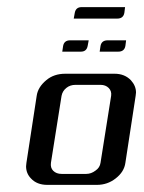

<svg xmlns="http://www.w3.org/2000/svg" viewBox="-20 -519 405 539"><path d="M53.2 -52.2Q53.2 -55.2 54.2 -62L83 -250Q86.4 -274.4 109.9 -293.9Q131.3 -312 163.1 -312H301.8Q330.1 -312 347.7 -293.5Q361.8 -277.8 361.8 -259.3Q361.8 -255.9 360.8 -250L332 -62Q328.6 -36.6 304.7 -18.1Q281.7 0 252 0H112.8Q83.5 0 66.9 -18.1Q53.2 -32.2 53.2 -52.2ZM123 -62Q121.1 -47.9 129.4 -39.6Q138.2 -30.8 152.8 -30.8H222.2Q235.8 -30.8 248 -40Q260.3 -48.3 262.2 -62L292 -250Q293.9 -263.2 285.2 -272Q276.4 -280.8 262.2 -280.8H191.9Q176.8 -280.8 166 -272Q155.3 -263.2 152.8 -250ZM154.8 -374 157.2 -390.1Q160.2 -405.8 176.8 -405.8H229L226.1 -390.1Q223.1 -374 207 -374ZM259.8 -374 262.2 -390.1Q265.1 -405.8 282.2 -405.8H334L332 -390.1Q329.1 -374 312 -374ZM187 -466.8 189.9 -482.9Q192.9 -499 209 -499H331.1L329.1 -482.9Q326.2 -466.8 309.1 -466.8Z"/></svg>

Font: Hhenum
Style: Italic
Weight: 400
Designer: T. Christopher White
Version: Version 1.0